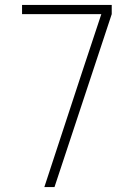

<svg xmlns="http://www.w3.org/2000/svg" viewBox="-20 -755 540 775"><path d="M159 0 313 -469 389 -698H69V-735H431V-698L200 0Z"/></svg>

Font: Iosevka SS04 Extralight
Style: Regular
Weight: 200
Monospace: yes
Designer: Belleve Invis
Foundry: Belleve Invis
Version: Version 19.0.0; ttfautohint (v1.8.4)